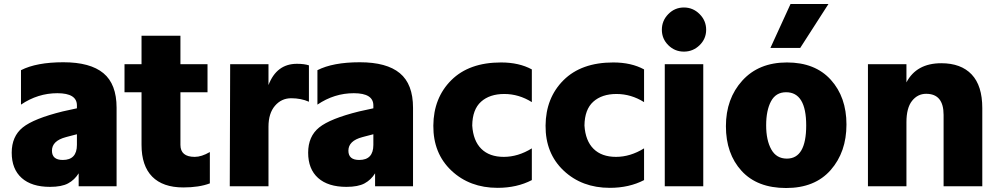

<svg xmlns="http://www.w3.org/2000/svg" viewBox="-20 -905 5039 969"><path d="M296.9 -342.8 368.2 -358.4V-373Q368.2 -434.6 269.5 -434.6Q170.9 -434.6 85.9 -377V-550.8Q164.1 -590.8 299.8 -590.8Q435.5 -590.8 502 -535.6Q568.4 -480.5 568.4 -361.3V35.2H377V-30.3Q356.4 2.9 323.7 20.5Q291 38.1 232.4 38.1Q139.6 38.1 89.4 -6.8Q39.1 -51.8 39.1 -134.3Q39.1 -216.8 94.7 -261.7Q150.4 -306.6 296.9 -342.8ZM242.2 -144.5Q242.2 -97.7 296.9 -97.7Q368.2 -97.7 368.2 -173.8V-227.5L323.2 -215.8Q321.3 -214.8 312.5 -212.9Q242.2 -194.3 242.2 -144.5Z M608.4 -439.5V-581.1H694.3V-724.6H890.6V-581.1H1027.3V-439.5H890.6V-173.8Q890.6 -113.3 962.9 -113.3Q997.1 -113.3 1039.1 -137.7V20.5Q984.4 41 905.3 41Q801.8 41 748 -13.7Q694.3 -68.4 694.3 -173.8V-439.5Z M1139.6 35.2 1141.6 -581.1H1335V-475.6Q1376 -583 1478.5 -583Q1515.6 -583 1539.1 -575.2V-391.6Q1499 -409.2 1449.7 -409.2Q1400.4 -409.2 1367.7 -371.1Q1335 -333 1335 -265.6V35.2Z M1793 -342.8 1864.3 -358.4V-373Q1864.3 -434.6 1765.6 -434.6Q1667 -434.6 1582 -377V-550.8Q1660.2 -590.8 1795.9 -590.8Q1931.6 -590.8 1998 -535.6Q2064.5 -480.5 2064.5 -361.3V35.2H1873V-30.3Q1852.5 2.9 1819.8 20.5Q1787.1 38.1 1728.5 38.1Q1635.7 38.1 1585.4 -6.8Q1535.2 -51.8 1535.2 -134.3Q1535.2 -216.8 1590.8 -261.7Q1646.5 -306.6 1793 -342.8ZM1738.3 -144.5Q1738.3 -97.7 1793 -97.7Q1864.3 -97.7 1864.3 -173.8V-227.5L1819.3 -215.8Q1817.4 -214.8 1808.6 -212.9Q1738.3 -194.3 1738.3 -144.5Z M2508.8 -589.8Q2599.6 -589.8 2664.1 -554.7V-389.6Q2598.6 -430.7 2524.9 -430.7Q2451.2 -430.7 2407.7 -391.6Q2364.3 -352.5 2363.3 -271.5Q2368.2 -194.3 2409.2 -153.8Q2450.2 -113.3 2522.5 -113.3Q2594.7 -113.3 2664.1 -156.2V3.9Q2588.9 43 2491.2 43Q2350.6 43 2258.3 -43.9Q2166 -130.9 2167 -271Q2168 -411.1 2257.8 -500.5Q2347.7 -589.8 2508.8 -589.8Z M3075.2 -589.8Q3166 -589.8 3230.5 -554.7V-389.6Q3165 -430.7 3091.3 -430.7Q3017.6 -430.7 2974.1 -391.6Q2930.7 -352.5 2929.7 -271.5Q2934.6 -194.3 2975.6 -153.8Q3016.6 -113.3 3088.9 -113.3Q3161.1 -113.3 3230.5 -156.2V3.9Q3155.3 43 3057.6 43Q2917 43 2824.7 -43.9Q2732.4 -130.9 2733.4 -271Q2734.4 -411.1 2824.2 -500.5Q2914.1 -589.8 3075.2 -589.8Z M3353 -676.8Q3320.3 -709 3320.3 -754.9Q3320.3 -800.8 3353 -834Q3385.7 -867.2 3431.6 -867.2Q3477.5 -867.2 3510.7 -834Q3543.9 -800.8 3543.9 -754.9Q3543.9 -709 3510.7 -676.8Q3477.5 -644.5 3431.6 -644.5Q3385.7 -644.5 3353 -676.8ZM3335 35.2V-581.1H3529.3V35.2Z M3722.7 -42.5Q3643.6 -128.9 3643.6 -268.1Q3643.6 -407.2 3726.6 -498.5Q3809.6 -589.8 3951.7 -589.8Q4093.8 -589.8 4172.9 -502.4Q4252 -415 4252 -276.4Q4252 -137.7 4172.4 -46.9Q4092.8 43.9 3947.3 43.9Q3801.8 43.9 3722.7 -42.5ZM3951.2 -104.5Q4048.8 -104.5 4048.8 -272Q4048.8 -439.5 3947.3 -439.5Q3895.5 -439.5 3871.1 -393.6Q3846.7 -347.7 3846.7 -272.5Q3846.7 -197.3 3872.6 -150.9Q3898.4 -104.5 3951.2 -104.5ZM3868.2 -663.1 3969.7 -884.8H4161.1L4018.6 -663.1Z M4360.4 35.2V-581.1H4554.7V-489.3Q4605.5 -585.9 4730.5 -585.9Q4830.1 -585.9 4883.8 -529.3Q4937.5 -472.7 4937.5 -359.4V35.2H4742.2V-325.2Q4742.2 -431.6 4654.3 -431.6Q4611.3 -431.6 4583 -396Q4554.7 -360.4 4554.7 -288.1V35.2Z"/></svg>

Font: GenEi M Gothic v2 Black
Style: Regular
Weight: 900
Version: Version 2.0